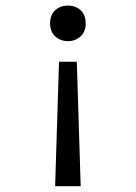

<svg xmlns="http://www.w3.org/2000/svg" viewBox="-20 -467 478 675"><path d="M263.7 187.5H173.8L187.5 -250H250ZM218.8 -447.3Q246.1 -447.3 263.7 -430.7Q281.2 -414.1 281.2 -384.8Q281.2 -355.5 263.2 -338.9Q245.1 -322.3 218.8 -322.3Q192.4 -322.3 174.3 -338.9Q156.2 -355.5 156.2 -384.8Q156.2 -414.1 173.8 -430.7Q191.4 -447.3 218.8 -447.3Z"/></svg>

Font: Sudo Variable
Style: Regular
Weight: 400
Monospace: yes
Designer: Jens Kutilek
Foundry: Jens Kutilek
Version: Version 0.040